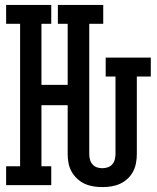

<svg xmlns="http://www.w3.org/2000/svg" viewBox="-20 -755 640 783"><path d="M397 8Q379 8 360.5 5Q342 2 325.5 -5.5Q309 -13 295 -26Q281 -39 272 -55Q263 -71 259.5 -89.5Q256 -108 256 -126V-326H149V-77H189V0H5V-77H62V-658H5V-735H189V-658H149V-409H256V-658H216V-735H401V-658H344V-126Q344 -115 347 -104Q350 -93 357.5 -84.5Q365 -76 375.5 -72.5Q386 -69 397 -69Q408 -69 419 -72.5Q430 -76 437.5 -84.5Q445 -93 448 -104Q451 -115 451 -126V-443H411V-520H595V-443H538V-126Q538 -108 534.5 -89.5Q531 -71 522.5 -55Q514 -39 500 -26Q486 -13 469.5 -5.5Q453 2 434.5 5Q416 8 397 8Z"/></svg>

Font: Iosevka HT Medium Extended
Style: Regular
Weight: 500
Width: 7
Monospace: yes
Designer: Belleve Invis
Foundry: Belleve Invis
Version: Version 32.3.0; ttfautohint (v1.8.4)